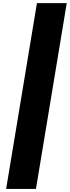

<svg xmlns="http://www.w3.org/2000/svg" viewBox="-20 -982 450 1236"><path d="M409.7 -961.9 211.4 234.4H19.5L217.8 -961.9Z"/></svg>

Font: Inter 24pt Black
Style: Italic
Weight: 900
Italic angle: -9.3988°
Designer: Rasmus Andersson
Foundry: rsms
Version: Version 4.001;git-66647c0bb